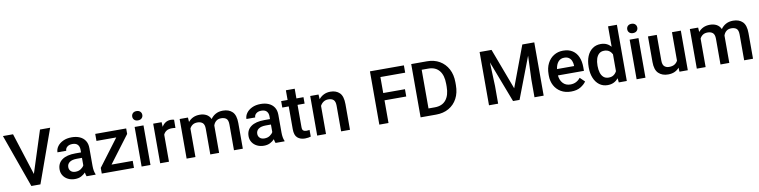

<svg xmlns="http://www.w3.org/2000/svg" viewBox="-14 -1631 9979 2523"><g transform="rotate(-10 4976.0 -370.0)"><path d="M143.1 -710.9 322.3 -149.9 502.9 -710.9H638.2L383.3 0H262.2L8.3 -710.9Z M999 0Q990.2 -19.5 985.4 -52.2Q962.4 -26.9 927.2 -8.5Q892.1 9.8 843.8 9.8Q792 9.8 751.5 -10.7Q710.9 -31.2 688 -66.9Q665 -102.5 665 -147.5Q665 -231.4 727.8 -276.4Q790.5 -321.3 906.2 -321.3H981.4V-357.9Q981.4 -399.9 958.5 -424.8Q935.5 -449.7 888.2 -449.7Q845.2 -449.7 819.6 -428.7Q793.9 -407.7 793.9 -376H676.8Q676.8 -418 703.6 -455.1Q730.5 -492.2 779.3 -515.1Q828.1 -538.1 894.5 -538.1Q954.1 -538.1 1000.2 -518.1Q1046.4 -498 1073 -457.8Q1099.6 -417.5 1099.6 -356.9V-122.1Q1099.6 -50.3 1119.6 -7.8V0ZM866.7 -83.5Q908.7 -83.5 938.7 -103.5Q968.8 -123.5 981.4 -148.4V-248.5H915Q849.1 -248.5 815.9 -224.6Q782.7 -200.7 782.7 -158.7Q782.7 -126.5 804.7 -105Q826.7 -83.5 866.7 -83.5Z M1631.3 -93.8V0H1201.7V-75.7L1471.7 -434.6H1207.5V-528.3H1620.6V-455.1L1348.6 -93.8Z M1725.6 -667Q1725.6 -693.8 1743.4 -711.7Q1761.2 -729.5 1793 -729.5Q1824.2 -729.5 1842.3 -711.7Q1860.4 -693.8 1860.4 -667Q1860.4 -640.6 1842.3 -623Q1824.2 -605.5 1793 -605.5Q1761.2 -605.5 1743.4 -623Q1725.6 -640.6 1725.6 -667ZM1851.6 -528.3V0H1733.4V-528.3Z M2260.3 -531.7 2259.3 -422.4Q2235.8 -426.3 2211.4 -426.3Q2167.5 -426.3 2139.6 -408.7Q2111.8 -391.1 2098.6 -360.4V0H1981V-528.3H2093.3L2096.7 -465.8Q2116.2 -499.5 2146.7 -518.8Q2177.2 -538.1 2218.3 -538.1Q2229 -538.1 2241.5 -536.1Q2253.9 -534.2 2260.3 -531.7Z M2555.2 -443.4Q2516.1 -443.4 2490.7 -426Q2465.3 -408.7 2451.7 -379.9V0H2334V-528.3H2444.8L2448.7 -468.8Q2475.1 -501.5 2513.7 -519.8Q2552.2 -538.1 2603 -538.1Q2652.3 -538.1 2690.2 -518.3Q2728 -498.5 2748.5 -455.1Q2773.9 -492.7 2814.9 -515.4Q2856 -538.1 2911.1 -538.1Q2991.7 -538.1 3037.8 -492.7Q3084 -447.3 3084 -341.8V0H2965.8V-342.3Q2965.8 -402.3 2940.4 -422.9Q2915 -443.4 2871.6 -443.4Q2830.6 -443.4 2804.2 -421.4Q2777.8 -399.4 2767.6 -364.7Q2767.6 -358.9 2767.6 -352.1V0H2649.9V-341.8Q2649.9 -399.4 2624.3 -421.4Q2598.6 -443.4 2555.2 -443.4Z M3520.5 0Q3511.7 -19.5 3506.8 -52.2Q3483.9 -26.9 3448.7 -8.5Q3413.6 9.8 3365.2 9.8Q3313.5 9.8 3272.9 -10.7Q3232.4 -31.2 3209.5 -66.9Q3186.5 -102.5 3186.5 -147.5Q3186.5 -231.4 3249.3 -276.4Q3312 -321.3 3427.7 -321.3H3502.9V-357.9Q3502.9 -399.9 3480 -424.8Q3457 -449.7 3409.7 -449.7Q3366.7 -449.7 3341.1 -428.7Q3315.4 -407.7 3315.4 -376H3198.2Q3198.2 -418 3225.1 -455.1Q3252 -492.2 3300.8 -515.1Q3349.6 -538.1 3416 -538.1Q3475.6 -538.1 3521.7 -518.1Q3567.9 -498 3594.5 -457.8Q3621.1 -417.5 3621.1 -356.9V-122.1Q3621.1 -50.3 3641.1 -7.8V0ZM3388.2 -83.5Q3430.2 -83.5 3460.2 -103.5Q3490.2 -123.5 3502.9 -148.4V-248.5H3436.5Q3370.6 -248.5 3337.4 -224.6Q3304.2 -200.7 3304.2 -158.7Q3304.2 -126.5 3326.2 -105Q3348.1 -83.5 3388.2 -83.5Z M3986.3 -528.3V-442.4H3892.1V-146Q3892.1 -108.9 3907.7 -97.9Q3923.3 -86.9 3948.7 -86.9Q3960.9 -86.9 3972.2 -88.4Q3983.4 -89.8 3990.2 -91.3L3990.7 -1.5Q3976.1 2.9 3956.8 6.3Q3937.5 9.8 3912.6 9.8Q3851.6 9.8 3813 -23.7Q3774.4 -57.1 3774.4 -138.7V-442.4H3688.5V-528.3H3774.4V-657.7H3892.1V-528.3Z M4301.3 -443.4Q4264.2 -443.4 4236.8 -424.8Q4209.5 -406.2 4193.8 -375.5V0H4076.2V-528.3H4187L4190.9 -464.8Q4218.8 -499.5 4258.1 -518.8Q4297.4 -538.1 4345.7 -538.1Q4422.4 -538.1 4468 -493.7Q4513.7 -449.2 4513.7 -341.3V0H4395.5V-341.8Q4395.5 -398.4 4371.3 -420.9Q4347.2 -443.4 4301.3 -443.4Z M5317.9 -399.9V-302.7H5027.8V0H4905.3V-710.9H5358.4V-613.3H5027.8V-399.9Z M5662.6 0H5456.1V-710.9H5667Q5761.7 -710.9 5833.5 -669.2Q5905.3 -627.4 5945.8 -551.8Q5986.3 -476.1 5986.3 -374V-336.4Q5986.3 -234.4 5946 -158.7Q5905.8 -83 5833 -41.5Q5760.3 0 5662.6 0ZM5667 -613.3H5578.6V-97.2H5662.6Q5761.7 -97.2 5812.5 -160.9Q5863.3 -224.6 5863.3 -336.4V-375Q5863.3 -490.2 5812.5 -551.8Q5761.7 -613.3 5667 -613.3Z M6368.7 -710.9H6527.8L6733.4 -162.6L6938.5 -710.9H7098.1V0H6975.6V-236.3L6987.8 -553.2L6776.4 0H6689.5L6478.5 -552.7L6490.7 -236.3V0H6368.7Z M7464.4 9.8Q7386.2 9.8 7329.1 -23.9Q7272 -57.6 7241.2 -115.5Q7210.4 -173.3 7210.4 -246.1V-265.6Q7210.4 -348.6 7241.7 -409.9Q7272.9 -471.2 7327.4 -504.6Q7381.8 -538.1 7450.2 -538.1Q7525.9 -538.1 7575.9 -505.1Q7626 -472.2 7650.9 -413.8Q7675.8 -355.5 7675.8 -279.3V-229H7329.1Q7334 -166 7371.1 -124.8Q7408.2 -83.5 7471.2 -83.5Q7513.7 -83.5 7546.9 -100.6Q7580.1 -117.7 7604.5 -148.9L7666.5 -88.9Q7641.1 -51.3 7591.3 -20.8Q7541.5 9.8 7464.4 9.8ZM7449.7 -444.3Q7399.9 -444.3 7369.9 -409.4Q7339.8 -374.5 7331.5 -313.5H7559.6V-322.8Q7558.6 -354.5 7547.4 -382.3Q7536.1 -410.2 7512.5 -427.2Q7488.8 -444.3 7449.7 -444.3Z M7745.6 -258.3V-268.6Q7745.6 -349.1 7770.5 -409.7Q7795.4 -470.2 7842 -504.2Q7888.7 -538.1 7953.1 -538.1Q7997.1 -538.1 8030.8 -522.5Q8064.5 -506.8 8089.4 -478V-750H8207.5V0H8100.6L8094.7 -56.6Q8069.3 -24.9 8033.9 -7.6Q7998.5 9.8 7952.1 9.8Q7888.2 9.8 7841.8 -25.1Q7795.4 -60.1 7770.5 -120.6Q7745.6 -181.2 7745.6 -258.3ZM7863.3 -268.6V-258.3Q7863.3 -210.4 7875.2 -171.1Q7887.2 -131.8 7913.3 -108.6Q7939.5 -85.4 7981.9 -85.4Q8022 -85.4 8048.3 -103.8Q8074.7 -122.1 8089.4 -151.9V-377.4Q8074.7 -407.2 8048.6 -425.3Q8022.5 -443.4 7982.9 -443.4Q7940.4 -443.4 7914.1 -419.7Q7887.7 -396 7875.5 -356.4Q7863.3 -316.9 7863.3 -268.6Z M8330.6 -667Q8330.6 -693.8 8348.4 -711.7Q8366.2 -729.5 8397.9 -729.5Q8429.2 -729.5 8447.3 -711.7Q8465.3 -693.8 8465.3 -667Q8465.3 -640.6 8447.3 -623Q8429.2 -605.5 8397.9 -605.5Q8366.2 -605.5 8348.4 -623Q8330.6 -640.6 8330.6 -667ZM8456.5 -528.3V0H8338.4V-528.3Z M8910.2 0 8907.2 -54.2Q8882.8 -23.9 8845.7 -7.1Q8808.6 9.8 8757.8 9.8Q8679.7 9.8 8631.3 -36.1Q8583 -82 8583 -187V-528.3H8700.7V-186Q8700.7 -128.4 8726.1 -106.9Q8751.5 -85.4 8786.6 -85.4Q8833 -85.4 8861.1 -102.8Q8889.2 -120.1 8903.3 -148.9V-528.3H9021.5V0Z M9362.8 -443.4Q9323.7 -443.4 9298.3 -426Q9272.9 -408.7 9259.3 -379.9V0H9141.6V-528.3H9252.4L9256.3 -468.8Q9282.7 -501.5 9321.3 -519.8Q9359.9 -538.1 9410.6 -538.1Q9460 -538.1 9497.8 -518.3Q9535.6 -498.5 9556.2 -455.1Q9581.5 -492.7 9622.6 -515.4Q9663.6 -538.1 9718.8 -538.1Q9799.3 -538.1 9845.5 -492.7Q9891.6 -447.3 9891.6 -341.8V0H9773.4V-342.3Q9773.4 -402.3 9748 -422.9Q9722.7 -443.4 9679.2 -443.4Q9638.2 -443.4 9611.8 -421.4Q9585.4 -399.4 9575.2 -364.7Q9575.2 -358.9 9575.2 -352.1V0H9457.5V-341.8Q9457.5 -399.4 9431.9 -421.4Q9406.2 -443.4 9362.8 -443.4Z"/></g></svg>

Font: Vazirmatn FD Medium
Style: Regular
Weight: 500
Designer: Saber Rastikerdar
Foundry: Saber Rastikerdar
Version: Version 33.003